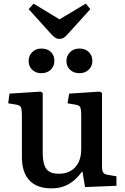

<svg xmlns="http://www.w3.org/2000/svg" viewBox="-20 -1018 686 1052"><path d="M261 14Q182 14 141 -30Q100 -74 100 -157V-384Q100 -418 94.5 -430Q89 -442 67 -445L25 -452L32 -505L202 -516L214 -509V-187Q214 -142 222.5 -115.5Q231 -89 250.5 -77.5Q270 -66 302 -66Q341 -66 368 -82Q395 -98 410 -128Q425 -158 425 -199V-384Q425 -419 419.5 -430.5Q414 -442 391 -445L350 -452L359 -505L526 -516L539 -509V-108Q539 -82 545.5 -72.5Q552 -63 571 -60L618 -52V0L446 7L432 -77H429Q406 -46 381 -26Q356 -6 327 4Q298 14 261 14ZM305 -805Q293 -805 282.5 -811.5Q272 -818 257 -835L137 -968L164 -998L306 -912L450 -998L475 -968L351 -831Q340 -818 329.5 -811.5Q319 -805 305 -805ZM415 -617Q384 -617 364 -635.5Q344 -654 344 -684Q344 -713 364 -732.5Q384 -752 415 -752Q447 -752 466.5 -733Q486 -714 486 -685Q486 -655 466 -636Q446 -617 415 -617ZM206 -617Q176 -617 156.5 -635.5Q137 -654 137 -684Q137 -713 156.5 -732.5Q176 -752 206 -752Q240 -752 259 -733Q278 -714 278 -685Q278 -655 258 -636Q238 -617 206 -617Z"/></svg>

Font: Literata 18pt Medium
Style: Regular
Weight: 500
Designer: Latin by Veronika Burian and Jose Scaglione. Greek by Irene Vlachou. Cyrillic by Vera Evstafieva.
Foundry: TypeTogether
Version: Version 3.103;gftools[0.9.29]